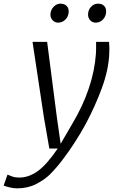

<svg xmlns="http://www.w3.org/2000/svg" viewBox="-118 -786 650 1051"><path d="M-24 245Q-42 245 -62 240.5Q-82 236 -98 230L-77 170Q-65.5 175 -50 180.5Q-34.5 186 -12 186Q40 186 89.5 150Q139 114 198 27H152L122 -146L60 -557H140L193 -146L214 1Q230 -27 246.2 -54.2Q262.5 -81.5 278 -109Q334.5 -203 367.5 -300.5Q400.5 -398 407 -491Q408 -504.5 408 -517Q408 -529.5 408 -557H479Q480.5 -539 480.8 -522.2Q481 -505.5 480 -491Q476.5 -405 440 -305Q403.5 -205 350 -105Q325 -59 292.5 -8.5Q260 42 225 88Q190 134 157 167Q126.5 197.5 80.2 221.2Q34 245 -24 245ZM200 -662Q183 -662 170.5 -674.8Q158 -687.5 158 -706Q158 -730 174.8 -748Q191.5 -766 213 -766Q233.5 -766 245.8 -754.5Q258 -743 258 -724Q258 -698 241 -680Q224 -662 200 -662ZM406 -662Q388 -662 376 -674.8Q364 -687.5 364 -706Q364 -731 380 -748.5Q396 -766 419 -766Q439.5 -766 451.2 -754.5Q463 -743 463 -724Q463 -698 446.2 -680Q429.5 -662 406 -662Z"/></svg>

Font: Merriweather Sans Light
Style: Italic
Weight: 300
Italic angle: -7.5°
Designer: Eben Sorkin
Foundry: Eben Sorkin
Version: Version 2.001; ttfautohint (v1.8.3)